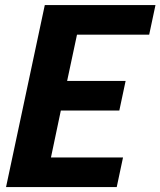

<svg xmlns="http://www.w3.org/2000/svg" viewBox="-20 -758 650 778"><path d="M478.5 -120 453 0H4.5L161.5 -737.5H610L584.5 -617.5H292L252 -430H489L463.5 -310H226.5L186.5 -120Z"/></svg>

Font: Epilogue
Style: Bold Italic
Weight: 700
Italic angle: -12°
Designer: Tyler Finck
Foundry: Etcetera Type Co
Version: Version 2.111; ttfautohint (v1.8.3)